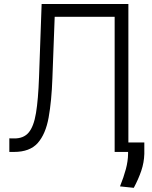

<svg xmlns="http://www.w3.org/2000/svg" viewBox="-20 -747 747 944"><path d="M25.9 0V-66.8L47.9 -66.4Q95.2 -65.3 120.6 -95Q146 -124.6 157 -191.4Q168 -258.2 171.9 -367.5L184.7 -727.3H611.2V0H543.7V-664.4H248.9L237.6 -362.2Q233.7 -250.4 219.1 -169.2Q204.5 -88.1 165.7 -44Q126.8 0 48.7 0ZM689.6 -46.5V9.9Q688.2 52.9 674.5 93Q660.9 133.2 637.8 176.5L570 169.4Q588.4 123.9 598.9 84.3Q609.4 44.7 609.7 8.9V-46.5Z"/></svg>

Font: Inter UI Light
Style: Regular
Weight: 300
Designer: Rasmus Andersson
Foundry: rsms
Version: 3.2;8d6f07862